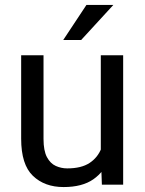

<svg xmlns="http://www.w3.org/2000/svg" viewBox="-20 -754 591 784"><path d="M391.6 -528.3H482.9V0H396L391.6 -122.1ZM446.8 -234.4Q446.8 -164.1 426.8 -108.9Q406.7 -53.7 361.3 -22Q315.9 9.8 239.7 9.8Q162.1 9.8 114.3 -36.1Q66.4 -82 66.4 -187.5V-528.3H157.7V-186.5Q157.7 -138.7 171.6 -112.5Q185.5 -86.4 207.8 -76.4Q230 -66.4 254.4 -66.4Q312 -66.4 345.7 -88.6Q379.4 -110.8 394 -148.9Q408.7 -187 408.7 -233.4ZM333 -733.9H442.9L311.5 -590.8H238.3Z"/></svg>

Font: Heebo
Style: Regular
Weight: 400
Designer: Oded Ezer
Foundry: Ezer Type House
Version: Version 3.100